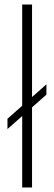

<svg xmlns="http://www.w3.org/2000/svg" viewBox="-20 -828 240 848"><path d="M78 0V-808H121.5V0ZM13 -258V-303.5L185 -455.5V-410Z"/></svg>

Font: Encode Sans Semi Condensed ExtraLight
Style: Regular
Weight: 200
Width: 4
Designer: Multiple Designers
Foundry: Impallari Type
Version: Version 3.000; ttfautohint (v1.8.3) -l 8 -r 50 -G 200 -x 14 